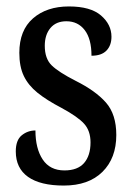

<svg xmlns="http://www.w3.org/2000/svg" viewBox="-20 -566 410 596"><path d="M178 10Q105 10 67 -17Q29 -44 29 -96Q29 -131 47.5 -146Q66 -161 90 -161Q90 -105 112.5 -71Q135 -37 180 -37Q221 -37 241 -60Q261 -83 261 -124Q261 -160 241 -182Q221 -204 171 -231Q125 -255 96.5 -278Q68 -301 54 -330Q40 -359 40 -402Q40 -472 82.5 -509Q125 -546 194 -546Q261 -546 293.5 -518Q326 -490 326 -452Q326 -425 310.5 -409Q295 -393 264 -393Q264 -445 243 -472.5Q222 -500 186 -500Q154 -500 136.5 -479Q119 -458 119 -424Q119 -384 140.5 -363Q162 -342 215 -315Q277 -284 309 -247.5Q341 -211 341 -147Q341 -75 298 -32.5Q255 10 178 10Z"/></svg>

Font: Noto Serif Tamil ExtraCondensed Medium
Style: Regular
Weight: 500
Width: 2
Designer: Indian Type Foundry, Tom Grace, and the Monotype Design Team
Foundry: Monotype Imaging Inc.
Version: Version 2.004; ttfautohint (v1.8.4.7-5d5b)